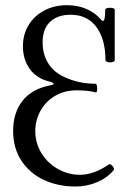

<svg xmlns="http://www.w3.org/2000/svg" viewBox="-20 -696 483 728"><path d="M29.8 -199.7Q29.8 -268.6 65.4 -313.7Q101.1 -358.9 168.9 -372.1Q183.1 -374.5 183.1 -378.4Q183.1 -382.8 166 -387.2Q118.2 -398.9 92.5 -435.1Q66.9 -471.2 66.9 -520.5Q66.9 -564.9 88.1 -600.3Q109.4 -635.7 147.5 -656Q185.5 -676.3 233.9 -676.3Q275.4 -676.3 307.9 -661.9Q340.3 -647.5 359.9 -625Q364.3 -619.6 366.5 -618.2Q368.7 -616.7 371.6 -616.7Q374.5 -616.7 376.7 -626.5Q378.9 -636.2 378.9 -659.2Q378.9 -662.6 384.5 -664.6Q390.1 -666.5 397.5 -666.5Q404.8 -666.5 409.9 -664.6Q415 -662.6 415 -659.2V-467.8Q415 -463.9 409.7 -461.7Q404.3 -459.5 397.5 -459.5Q390.6 -459.5 385.3 -461.7Q379.9 -463.9 379.9 -467.8Q379.9 -546.9 345.5 -593.5Q311 -640.1 247.6 -640.1Q198.7 -640.1 170.2 -613.5Q141.6 -586.9 141.6 -535.2Q141.6 -491.7 161.6 -458Q181.6 -424.3 220.2 -405.8Q275.9 -378.4 342.8 -378.4Q345.2 -378.4 346.9 -372.6Q348.6 -366.7 348.6 -359.9Q348.6 -353.5 347.2 -349.4Q345.7 -345.2 342.8 -345.7Q313.5 -353.5 271.5 -353.5Q222.7 -353.5 186.8 -331.3Q150.9 -309.1 132.3 -273.7Q113.8 -238.3 113.8 -199.7Q113.8 -152.8 137.5 -114.7Q161.1 -76.7 200.2 -54.9Q239.3 -33.2 282.7 -33.2Q309.6 -33.2 337.9 -43.5Q366.2 -53.7 392.1 -72.3Q396 -75.2 401.6 -71.3Q407.2 -67.4 410.4 -60.8Q413.6 -54.2 411.1 -51.3Q388.2 -22.5 349.1 -5.6Q310.1 11.2 266.6 11.2Q199.7 11.2 146 -13.9Q92.3 -39.1 61 -86.9Q29.8 -134.8 29.8 -199.7Z"/></svg>

Font: JuniusX Light
Style: Regular
Weight: 300
Designer: Peter S. Baker
Foundry: Briery Creek Software
Version: Version 1.008